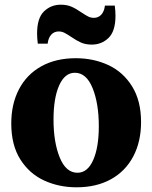

<svg xmlns="http://www.w3.org/2000/svg" viewBox="-20 -788 649 818"><path d="M303 -540Q378 -540 441 -511Q504 -482 542.5 -420.5Q581 -359 581 -268Q581 -185 548 -122Q515 -59 453 -24.5Q391 10 306 10Q231 10 168 -19Q105 -48 66.5 -109Q28 -170 28 -262Q28 -345 61 -408Q94 -471 156 -505.5Q218 -540 303 -540ZM310 -52Q353 -52 377 -106Q401 -160 401 -250Q401 -347 374.5 -412.5Q348 -478 299 -478Q256 -478 232 -424Q208 -370 208 -279Q208 -182 234.5 -117Q261 -52 310 -52ZM472 -721Q472 -655 442.5 -626.5Q413 -598 371 -598Q345 -598 325.5 -606.5Q306 -615 283 -631Q265 -643 254 -648.5Q243 -654 230 -654Q211 -654 198.5 -640.5Q186 -627 183 -602H141Q138 -626 138 -645Q138 -711 167.5 -739.5Q197 -768 239 -768Q265 -768 284.5 -759.5Q304 -751 327 -735Q345 -723 356 -717.5Q367 -712 380 -712Q399 -712 411.5 -725.5Q424 -739 427 -764H469Q472 -740 472 -721Z"/></svg>

Font: Minipax
Style: Bold
Weight: 700
Designer: Raphaël Ronot, Igor Stepanchenko (Cyrillic)
Foundry: steppetype
Version: Version 1.002